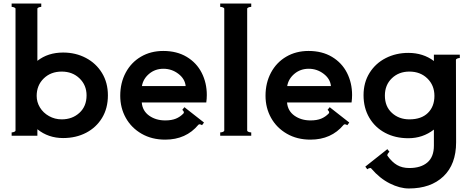

<svg xmlns="http://www.w3.org/2000/svg" viewBox="-20 -770 2678 1089"><path d="M592 -229Q592 -156 559 -101.5Q526 -47 468.5 -17Q411 13 338 13Q254 13 192 -37V0H46V-19Q53 -19 60.5 -22Q68 -25 68 -30V-720Q68 -725 60.5 -728Q53 -731 46 -731V-750H214V-731Q207 -731 199.5 -728Q192 -725 192 -720V-425Q252 -472 338 -472Q409 -472 467 -441.5Q525 -411 558.5 -356Q592 -301 592 -229ZM471 -229Q471 -287 431 -325.5Q391 -364 330 -364Q268 -364 228 -325Q188 -286 188 -226Q188 -191 206.5 -160.5Q225 -130 258 -111.5Q291 -93 330 -93Q390 -93 430.5 -130Q471 -167 471 -229Z M1153 -231Q1153 -210 1150 -189H784Q788 -141 826 -114Q864 -87 917 -87Q953 -87 977.5 -97Q1002 -107 1021 -127Q1023 -131 1023 -132Q1023 -136 1020 -140.5Q1017 -145 1014 -147L1026 -162L1137 -75L1126 -60Q1111 -69 1105 -62Q1035 22 917 22Q841 22 783 -11.5Q725 -45 693.5 -101.5Q662 -158 662 -227Q662 -300 693 -358Q724 -416 779.5 -448.5Q835 -481 906 -481Q983 -481 1039 -447.5Q1095 -414 1124 -357Q1153 -300 1153 -231ZM1033 -282Q1029 -323 991.5 -351.5Q954 -380 907 -380Q860 -380 826 -351.5Q792 -323 785 -282Z M1229 -731V-750H1405V-731Q1397 -731 1389.5 -728Q1382 -725 1382 -720V-30Q1382 -25 1389.5 -22Q1397 -19 1405 -19V0H1229V-19Q1237 -19 1244.5 -22Q1252 -25 1252 -30V-720Q1252 -725 1244.5 -728Q1237 -731 1229 -731Z M1977 -231Q1977 -210 1974 -189H1608Q1612 -141 1650 -114Q1688 -87 1741 -87Q1777 -87 1801.5 -97Q1826 -107 1845 -127Q1847 -131 1847 -132Q1847 -136 1844 -140.5Q1841 -145 1838 -147L1850 -162L1961 -75L1950 -60Q1935 -69 1929 -62Q1859 22 1741 22Q1665 22 1607 -11.5Q1549 -45 1517.5 -101.5Q1486 -158 1486 -227Q1486 -300 1517 -358Q1548 -416 1603.5 -448.5Q1659 -481 1730 -481Q1807 -481 1863 -447.5Q1919 -414 1948 -357Q1977 -300 1977 -231ZM1857 -282Q1853 -323 1815.5 -351.5Q1778 -380 1731 -380Q1684 -380 1650 -351.5Q1616 -323 1609 -282Z M2588 -460V-441Q2581 -441 2573.5 -438Q2566 -435 2566 -430L2567 37Q2567 162 2495 230.5Q2423 299 2299 299Q2248 299 2191 270.5Q2134 242 2086 186Q2085 183 2080 183Q2072 183 2063 190L2052 175L2177 76L2189 91Q2184 95 2179.5 102Q2175 109 2178 114Q2203 149 2232 166Q2261 183 2302 183Q2367 183 2404 151.5Q2441 120 2441 56V-35Q2378 14 2296 14Q2222 14 2164.5 -16.5Q2107 -47 2074.5 -102.5Q2042 -158 2042 -230Q2042 -302 2076 -356.5Q2110 -411 2168 -440.5Q2226 -470 2296 -470Q2380 -470 2441 -424V-460ZM2444 -226Q2444 -286 2404 -325Q2364 -364 2302 -364Q2242 -364 2202.5 -326Q2163 -288 2163 -228Q2163 -166 2203 -129.5Q2243 -93 2302 -93Q2370 -93 2407 -129.5Q2444 -166 2444 -226Z"/></svg>

Font: Aoboshi One
Style: Regular
Weight: 400
Designer: IKIMOJI
Foundry: Natsumi Matsuba
Version: Version 1.000; ttfautohint (v1.8.3)